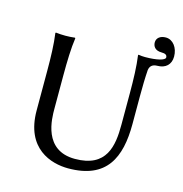

<svg xmlns="http://www.w3.org/2000/svg" viewBox="-113 -874 942 987"><g transform="rotate(15 357.5 -380.0)"><path d="M544 -445V-277C544 -165 527 -46 358 -46C190 -46 190 -215 190 -269V-445C190 -520 192 -592 200 -645L198 -648C186 -646 159 -645 147 -645C135 -645 108 -646 96 -648L94 -645C102 -588 104 -520 104 -445V-236C104 -32 247 10 337 10C542 10 598 -117 598 -295V-445C598 -494 599 -542 602 -584C605 -606 619 -618 644 -618C687 -618 715 -643 715 -686C715 -733 687 -770 649 -770C620 -770 600 -755 600 -731C600 -711 612 -690 647 -690C666 -690 677 -685 677 -671C677 -656 634 -645 571 -645C559 -645 548 -646 536 -648L534 -645C542 -588 544 -520 544 -445Z"/></g></svg>

Font: Libertinus Sans
Style: Regular
Weight: 400
Designer: Philipp H. Poll, Khaled Hosny
Foundry: Caleb Maclennan
Version: Version 7.050;RELEASE